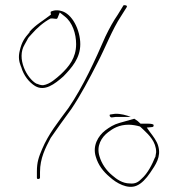

<svg xmlns="http://www.w3.org/2000/svg" viewBox="-20 -702 674 739"><path d="M56 -507C50 -483 53 -465 61 -445H62V-443C71 -412 91 -386 115 -371C152 -349 190 -378 224 -408C256 -441 289 -478 289 -532C289 -586 258 -650 215 -660C195 -666 176 -659 175 -656V-653L176 -645H175C147 -623 116 -606 94 -580V-578C74 -555 64 -541 56 -507ZM75 -531 85 -549C88 -556 93 -562 102 -571C122 -594 148 -617 175 -631H182C200 -629 199 -628 202 -634L210 -654L229 -639C259 -616 273 -572 273 -532C273 -479 245 -445 214 -416C197 -401 173 -378 146 -374H145C137 -374 128 -377 121 -380H120C84 -400 42 -477 75 -531ZM122 -18C122 -14 124 -13 127 -13C132 -13 134 -16 134 -18V-40C134 -93 155 -133 175 -171C201 -208 226 -244 255 -283C290 -335 324 -399 355 -460C385 -517 412 -589 446 -640L468 -675C472 -683 455 -683 455 -681L433 -645C417 -622 402 -595 386 -562C346 -470 300 -369 244 -287C202 -230 167 -187 142 -128C129 -97 122 -78 122 -42ZM349 -98C358 -67 377 -42 402 -21C428 3 471 27 505 13C525 5 543 -15 558 -37C579 -68 601 -98 589 -140C584 -159 569 -178 557 -194L545 -211L566 -213C571 -214 572 -217 571 -221C571 -224 562 -226 549 -226H521C513 -234 508 -238 497 -245L440 -229C418 -223 401 -212 385 -200C358 -179 335 -141 349 -98ZM363 -100C350 -141 371 -174 396 -193C414 -207 438 -222 475 -222C489 -222 506 -219 519 -215L534 -201C553 -183 581 -156 581 -117V-116L578 -98V-97H577C566 -70 549 -35 525 -14C515 -4 503 7 479 4C452 4 429 -12 412 -27C389 -46 371 -72 363 -100ZM403 -261C400 -257 404 -250 410 -250L426 -252H483C469 -258 444 -265 423 -264L409 -262C405 -261 403 -261 403 -261ZM468 -675V-676ZM572 -174Z"/></svg>

Font: Stray Cat
Style: HlExt
Weight: 100
Version: Version 1.0